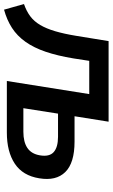

<svg xmlns="http://www.w3.org/2000/svg" viewBox="169 -722 559 953"><g transform="rotate(90 448.5 -245.5)"><path d="M20 14 -8 -85Q27 -97 52.5 -116Q78 -135 96 -165.5Q114 -196 127 -240Q140 -284 150 -345L176 -505H576L549 -336H675Q781 -336 826 -290Q871 -244 857 -161Q844 -79 784.5 -39.5Q725 0 630 0H374L439 -409H274L262 -331Q249 -252 229 -193Q209 -134 179.5 -92.5Q150 -51 110.5 -25.5Q71 0 20 14ZM509 -82H626Q677 -82 706.5 -102Q736 -122 743 -164Q751 -211 727 -232.5Q703 -254 651 -254H536Z"/></g></svg>

Font: Mulish ExtraLight
Style: Italic
Weight: 200
Italic angle: -9°
Designer: Vernon Adams
Foundry: Vernon Adams
Version: Version 3.603